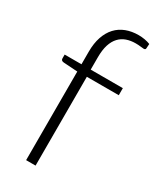

<svg xmlns="http://www.w3.org/2000/svg" viewBox="-185 -776 692 836"><g transform="rotate(30 161.0 -358.0)"><path d="M99.5 0V-445.5L29.5 -450Q15 -451 15 -462.5V-482H99.5V-545Q99.5 -587.5 110.5 -619.8Q121.5 -652 141.5 -673.5Q161.5 -695 189.8 -705.8Q218 -716.5 252 -716.5Q267.5 -716.5 283.2 -713.8Q299 -711 311 -706L309.5 -683Q309 -676 300 -676Q294 -676 283.8 -677.5Q273.5 -679 258.5 -679Q234 -679 213.2 -671.8Q192.5 -664.5 177.5 -648.5Q162.5 -632.5 154.2 -606.8Q146 -581 146 -543.5V-482H307.5V-446.5H147V0Z"/></g></svg>

Font: Lato Light
Style: Regular
Weight: 300
Designer: Lukasz Dziedzic
Foundry: Lukasz Dziedzic
Version: Version 1.104; Western+Polish opensource